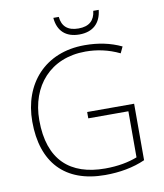

<svg xmlns="http://www.w3.org/2000/svg" viewBox="-97 -986 917 1075"><g transform="rotate(-10 361.0 -448.5)"><path d="M538 -907H507C501 -854 471 -824 409 -824C348 -824 316 -853 311 -907H280C286 -832 331 -790 408 -790C485 -790 530 -832 538 -907ZM375 -355V-319H603V-57C554 -38 494 -26 420 -26C222 -26 103 -129 103 -356C103 -550 224 -690 424 -690C488 -690 553 -677 617 -646L634 -682C571 -712 502 -726 425 -726C199 -726 63 -569 63 -355C63 -123 185 10 414 10C497 10 575 -4 642 -34V-355Z"/></g></svg>

Font: Noto Sans Georgian ExtraLight
Style: Regular
Weight: 200
Designer: Monotype Design Team, Akaki Razmadze
Foundry: Google LLC
Version: Version 2.005